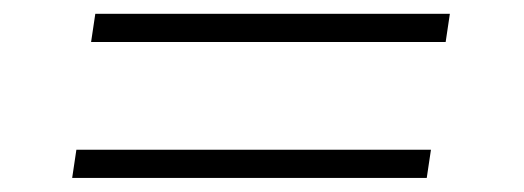

<svg xmlns="http://www.w3.org/2000/svg" viewBox="-20 -389 748 274"><path d="M595 -175.3H89L83 -135.1H589ZM622 -369.3H116L110 -329.1H616Z"/></svg>

Font: Josefin Slab Thin
Style: Italic
Weight: 100
Italic angle: -12°
Designer: Santiago Orozco
Foundry: Typemade
Version: Version 2.000